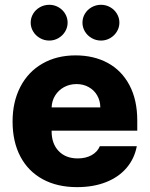

<svg xmlns="http://www.w3.org/2000/svg" viewBox="-20 -767 622 797"><path d="M32.2 -262.7Q32.2 -344.2 64.5 -406.5Q96.7 -468.8 156 -502.9Q215.3 -537.1 293.9 -537.1Q369.1 -537.1 427 -505.9Q484.9 -474.6 517.3 -413.6Q549.8 -352.5 549.8 -266.6V-224.6H194.3V-221.7Q194.3 -170.4 223.6 -139.9Q252.9 -109.4 302.7 -109.4Q335.9 -109.4 360.1 -122.8Q384.3 -136.2 394.5 -160.2H547.9Q538.1 -108.4 505.4 -70.1Q472.7 -31.7 420.2 -11Q367.7 9.8 299.8 9.8Q217.3 9.8 157 -23.2Q96.7 -56.2 64.5 -117.4Q32.2 -178.7 32.2 -262.7ZM396.5 -321.3Q396 -349.1 383.3 -371.1Q370.6 -393.1 348.1 -405.5Q325.7 -418 297.9 -418Q269 -418 245.8 -405.3Q222.7 -392.6 209 -370.6Q195.3 -348.6 194.3 -321.3ZM107.4 -672.9Q107.4 -692.9 117.7 -710Q127.9 -727.1 145.8 -737.1Q163.6 -747.1 184.6 -747.1Q205.1 -747.1 222.7 -737.1Q240.2 -727.1 250.5 -710Q260.7 -692.9 260.7 -672.9Q260.7 -653.3 250.5 -636.2Q240.2 -619.1 222.7 -608.9Q205.1 -598.6 184.6 -598.6Q163.6 -598.6 145.8 -608.9Q127.9 -619.1 117.7 -636.2Q107.4 -653.3 107.4 -672.9ZM322.3 -672.9Q322.3 -692.9 332.5 -710Q342.8 -727.1 360.6 -737.1Q378.4 -747.1 399.4 -747.1Q419.9 -747.1 437.5 -737.1Q455.1 -727.1 465.3 -710Q475.6 -692.9 475.6 -672.9Q475.6 -653.3 465.3 -636.2Q455.1 -619.1 437.5 -608.9Q419.9 -598.6 399.4 -598.6Q378.4 -598.6 360.6 -608.9Q342.8 -619.1 332.5 -636.2Q322.3 -653.3 322.3 -672.9Z"/></svg>

Font: Pretendard ExtraBold
Style: Regular
Weight: 800
Designer: Base glyphs from Inter by Rasmus Andersson; Hangeul glyphs from Noto Sans CJK(Source Han Sans) by Jang Soo-young and Kan
Foundry: Kil Hyung-jin
Version: Version 1.309